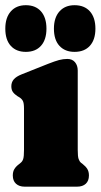

<svg xmlns="http://www.w3.org/2000/svg" viewBox="-24 -700 378 720"><path d="M267.5 -435.5V-138Q267.5 -113 270.8 -103.8Q274 -94.5 280 -89.5L286.5 -84.5Q297.5 -76 303.5 -66.2Q309.5 -56.5 309.5 -42Q309.5 -22 297.8 -11Q286 0 265 0H68.5Q48 0 36 -11Q24 -22 24 -42Q24 -56.5 30 -66.2Q36 -76 47.5 -84.5L53.5 -89.5Q60 -94.5 63 -103.8Q66 -113 66 -138V-293Q66 -314 61.5 -322Q57 -330 48 -335.5L42 -339Q30.5 -346.5 24.5 -354.8Q18.5 -363 18.5 -376.5Q18.5 -391.5 27.5 -402.2Q36.5 -413 58 -421.5L156 -460.5Q181.5 -470.5 197.2 -474.8Q213 -479 228.5 -479Q247 -479 257.2 -466.8Q267.5 -454.5 267.5 -435.5ZM72.9 -505.5Q37 -505.5 16.5 -528Q-4.1 -550.5 -4.1 -592.5Q-4.1 -634 16.5 -657.2Q37 -680.5 72.9 -680.5Q109.5 -680.5 129.9 -657.2Q150.2 -634 150.2 -592.5Q150.2 -551.5 129.9 -528.5Q109.5 -505.5 72.9 -505.5ZM255.6 -505.5Q219.8 -505.5 199 -528Q178.2 -550.5 178.2 -592.5Q178.2 -634 199 -657.2Q219.8 -680.5 255.6 -680.5Q292.7 -680.5 313.3 -657.2Q333.8 -634 333.8 -592.5Q333.8 -551.5 313.3 -528.5Q292.7 -505.5 255.6 -505.5Z"/></svg>

Font: Fraunces 72pt SuperSoft Black
Style: Regular
Weight: 900
Version: Version 1.000;[0bf87f6ff]